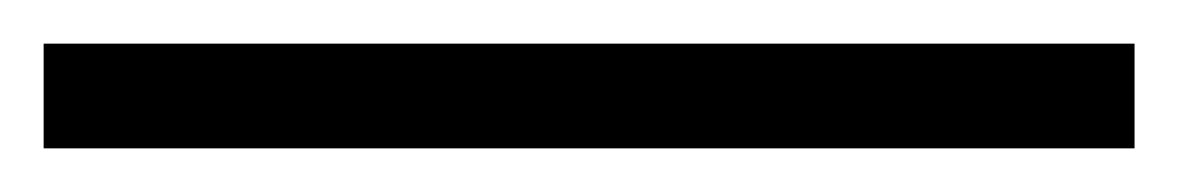

<svg xmlns="http://www.w3.org/2000/svg" viewBox="-20 -20 540 88"><path d="M0 48H500V0H0Z"/></svg>

Font: Talent
Style: Regular
Weight: 400
Designer: Mike Powis
Version: Version 1.001;hotconv 1.0.109;makeotfexe 2.5.65596